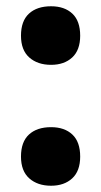

<svg xmlns="http://www.w3.org/2000/svg" viewBox="-20 -581 323 613"><path d="M47 -467Q47 -514 72.5 -537.5Q98 -561 143 -561Q186 -561 211 -537.5Q236 -514 236 -467Q236 -421 210.5 -397.5Q185 -374 143 -374Q100 -374 73.5 -397.5Q47 -421 47 -467ZM47 -81Q47 -128 72.5 -151.5Q98 -175 143 -175Q186 -175 211 -151.5Q236 -128 236 -81Q236 -35 210.5 -11.5Q185 12 143 12Q100 12 73.5 -11.5Q47 -35 47 -81Z"/></svg>

Font: Noto Sans Myanmar UI Condensed Black
Style: Regular
Weight: 900
Width: 3
Designer: Monotype Design Team
Foundry: Monotype Imaging Inc.
Version: Version 2.103; ttfautohint (v1.8.4.7-5d5b)